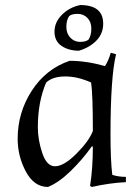

<svg xmlns="http://www.w3.org/2000/svg" viewBox="-20 -726 554 761"><path d="M50 -176Q50 -280 106 -366.5Q162 -453 256 -485Q323 -485 396 -464Q410 -485 419 -517L440 -511Q418 -421 418 -193Q418 -91 425 -33Q449 -25 479 -25V-4Q415 -1 344 15L337 11Q348 -58 348 -145L344 -146Q309 -96 261 -49Q213 -2 170 15Q115 15 82.5 -46Q50 -107 50 -176ZM130 -221Q130 -172 147.5 -119.5Q165 -67 198 -67Q233 -67 283 -117Q333 -167 348 -207Q348 -356 341 -399Q288 -423 238.5 -423Q189 -423 163 -399Q130 -323 130 -221ZM298 -706Q389 -706 389 -632Q389 -593 362.5 -565.5Q336 -538 293 -525Q252 -525 224 -544Q196 -563 196 -600.5Q196 -638 225.5 -667.5Q255 -697 298 -706ZM254 -662Q243 -646 243 -619.5Q243 -593 259 -576.5Q275 -560 297.5 -560Q320 -560 331 -569Q342 -586 342 -612.5Q342 -639 326.5 -655Q311 -671 287.5 -671Q264 -671 254 -662Z"/></svg>

Font: Almendra
Style: Regular
Weight: 400
Designer: Ana Sanfelippo
Foundry: Ana Sanfelippo
Version: Version 1.004